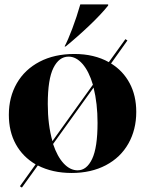

<svg xmlns="http://www.w3.org/2000/svg" viewBox="-20 -767 656 868"><path d="M70 75 141 -24Q83 -58 51.5 -115Q20 -172 20 -248Q20 -328 56 -390.5Q92 -453 159 -488Q226 -523 316 -523Q406 -523 472 -486L547 -590L556 -584L482 -480Q536 -447 566 -391Q596 -335 596 -261Q596 -181 560.5 -118Q525 -55 458.5 -20Q392 15 304 15Q217 15 151 -19L79 81ZM217 -129 400 -384Q382 -445 353 -478Q324 -511 290 -511Q247 -511 221.5 -460Q196 -409 196 -297Q196 -203 217 -129ZM331 3Q372 3 396.5 -48.5Q421 -100 421 -212Q421 -299 403 -371L220 -116Q239 -59 268 -28Q297 3 331 3ZM343 -747H469V-742Q438 -703 385 -652.5Q332 -602 277 -557H272Q287 -585 307 -638Q327 -691 343 -747Z"/></svg>

Font: Nyght Serif Bold
Style: Regular
Weight: 700
Designer: Maksym Kobuzan
Version: Version 0.410